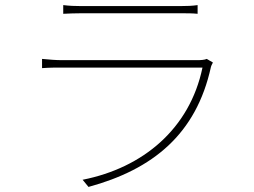

<svg xmlns="http://www.w3.org/2000/svg" viewBox="-20 -710 996 753"><path d="M790.8 -479C782.7 -475.1 768.1 -474.1 755 -474.1H220.9C198.9 -474.1 174 -476.2 144.9 -479V-442.8C174 -445 198.9 -445 220.9 -445H774.1C724.1 -204.9 540.8 -51.8 304 -5L327.1 23.1C579.9 -45.8 749.3 -183.9 807.2 -447.1C808.2 -452.1 812.1 -458.8 815 -464.8ZM228 -655.9C252.1 -657 273.1 -658 300.1 -658H683.9C713.8 -658 735.1 -658 755 -655.9V-690C735.1 -687.1 714.8 -686.1 685 -686.1H300.1C272 -686.1 252.1 -687.1 228 -690Z"/></svg>

Font: Karasuma Gothic
Style: Thin
Weight: 200
Designer: Rasmus Andersson / Ryoko Ishizuka
Foundry: rsms
Version: Version 1.00